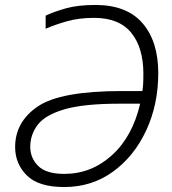

<svg xmlns="http://www.w3.org/2000/svg" viewBox="-20 -744 695 774"><path d="M239 10Q350 10 435.5 -52Q521 -114 569.5 -218.5Q618 -323 618 -449Q618 -577 554.5 -650.5Q491 -724 365 -724Q294 -724 246 -710.5Q198 -697 164 -681V-628Q200 -644 249 -658Q298 -672 359 -672Q460 -672 509 -612Q558 -552 558 -446Q558 -420 557 -405Q556 -390 554 -377H471Q224 -377 132.5 -315Q41 -253 41 -151Q41 -84 88 -37Q135 10 239 10ZM239 -43Q166 -43 134 -75Q102 -107 102 -152Q102 -202 132.5 -241.5Q163 -281 240.5 -303.5Q318 -326 461 -326H545Q514 -193 431 -118Q348 -43 239 -43Z"/></svg>

Font: Noto Sans UI Light
Style: Italic
Weight: 300
Italic angle: -12°
Designer: Monotype Design Team
Foundry: Monotype Imaging Inc.
Version: Version 1.901